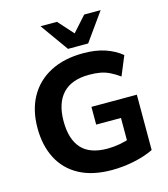

<svg xmlns="http://www.w3.org/2000/svg" viewBox="-135 -1045 1015 1160"><g transform="rotate(-15 372.5 -464.5)"><path d="M421 11Q300 11 217.5 -33.5Q135 -78 93 -159.5Q51 -241 51 -350Q51 -462 96.5 -544Q142 -626 228 -671Q314 -716 434 -716Q511 -716 569.5 -696.5Q628 -677 672 -641L622 -520Q590 -543 562 -556.5Q534 -570 504 -575.5Q474 -581 435 -581Q325 -581 269.5 -521.5Q214 -462 214 -349Q214 -237 266 -179Q318 -121 429 -121Q466 -121 505 -128Q544 -135 582 -149L554 -89V-279H399V-390H683V-44Q630 -18 560.5 -3.5Q491 11 421 11ZM353 -765 228 -940H331L416 -845L501 -940H604L479 -765Z"/></g></svg>

Font: Mulish ExtraLight ExtraBold
Style: Regular
Weight: 800
Version: Version 3.603